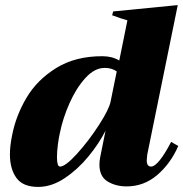

<svg xmlns="http://www.w3.org/2000/svg" viewBox="-20 -723 721 755"><path d="M19 -116Q19 -150 28 -193Q43 -269 84.5 -339Q126 -409 201 -455.5Q276 -502 382 -502Q421 -502 449 -485L481 -643Q462 -648 421 -663L425 -678L679 -703L559 -115Q557 -99 557 -93Q557 -68 574 -68Q602 -68 653 -165L681 -149Q651 -80 598.5 -35Q546 10 478 10Q435 10 403 -9.5Q371 -29 371 -76Q371 -89 374 -105L395 -209Q369 -158 327.5 -107.5Q286 -57 234.5 -22.5Q183 12 130 12Q70 12 44.5 -23.5Q19 -59 19 -116ZM415 -324 439 -442Q420 -456 392 -456Q352 -456 316 -416.5Q280 -377 253.5 -317.5Q227 -258 215 -198Q211 -181 207.5 -154Q204 -127 204 -105Q204 -68 216 -68Q237 -68 282.5 -118Q328 -168 368.5 -230.5Q409 -293 415 -324Z"/></svg>

Font: Trirong Black
Style: Italic
Weight: 900
Italic angle: -12°
Designer: Katatrad Team
Foundry: CadsonDemak
Version: Version 1.001